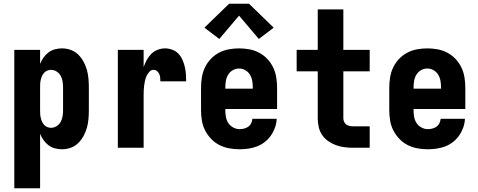

<svg xmlns="http://www.w3.org/2000/svg" viewBox="-20 -785 2540 1020"><path d="M56 215V-520H193V-446Q200 -463 211 -479Q222 -495 237.5 -506.5Q253 -518 271.5 -523Q290 -528 309 -528Q333 -528 355.5 -520Q378 -512 395 -495.5Q412 -479 423.5 -458Q435 -437 441.5 -414Q448 -391 450 -367.5Q452 -344 452 -320V-200Q452 -176 450 -152.5Q448 -129 441.5 -106Q435 -83 423.5 -62Q412 -41 395 -24.5Q378 -8 355.5 0Q333 8 309 8Q290 8 271.5 3Q253 -2 237.5 -13.5Q222 -25 211 -41Q200 -57 193 -74V215ZM251 -106Q267 -106 281 -115Q295 -124 302.5 -138Q310 -152 312.5 -168Q315 -184 315 -200V-320Q315 -336 312.5 -352Q310 -368 302.5 -382Q295 -396 281 -405Q267 -414 251 -414Q241 -414 231 -410Q221 -406 214 -398Q207 -390 203 -380.5Q199 -371 196.5 -361Q194 -351 193.5 -340.5Q193 -330 193 -320V-200Q193 -190 193.5 -179.5Q194 -169 196.5 -159Q199 -149 203 -139.5Q207 -130 214 -122Q221 -114 231 -110Q241 -106 251 -106Z M606 0V-520H743V-429Q750 -448 759.5 -466Q769 -484 783.5 -498.5Q798 -513 817.5 -520.5Q837 -528 857 -528Q876 -528 895 -521Q914 -514 927.5 -500Q941 -486 949 -468Q957 -450 961.5 -431Q966 -412 967.5 -392.5Q969 -373 969 -353H832Q832 -363 831 -373Q830 -383 826 -392Q822 -401 814 -407.5Q806 -414 796 -414Q783 -414 773.5 -403.5Q764 -393 758.5 -381Q753 -369 750 -355.5Q747 -342 745.5 -329Q744 -316 743.5 -302.5Q743 -289 743 -276V0Z M1252 8Q1225 8 1197.5 3Q1170 -2 1145.5 -14.5Q1121 -27 1101.5 -47.5Q1082 -68 1069.5 -92.5Q1057 -117 1052.5 -144.5Q1048 -172 1048 -200V-320Q1048 -347 1052.5 -374.5Q1057 -402 1069 -427Q1081 -452 1100 -472Q1119 -492 1143.5 -505Q1168 -518 1195.5 -523Q1223 -528 1250 -528Q1277 -528 1304.5 -523Q1332 -518 1356.5 -505Q1381 -492 1400 -472Q1419 -452 1431 -427Q1443 -402 1447.5 -374.5Q1452 -347 1452 -320V-206H1177V-200Q1177 -182 1180 -164.5Q1183 -147 1192.5 -132Q1202 -117 1218.5 -108Q1235 -99 1252 -99Q1265 -99 1277 -102Q1289 -105 1299 -112Q1309 -119 1314.5 -130.5Q1320 -142 1321 -154H1450Q1449 -130 1441 -107.5Q1433 -85 1419.5 -65.5Q1406 -46 1387 -31Q1368 -16 1346 -7.5Q1324 1 1300 4.5Q1276 8 1252 8ZM1323 -314V-320Q1323 -338 1320 -355.5Q1317 -373 1308 -388Q1299 -403 1283.5 -412Q1268 -421 1250 -421Q1232 -421 1216.5 -412Q1201 -403 1192 -388Q1183 -373 1180 -355.5Q1177 -338 1177 -320V-314ZM1145 -578 1066 -638 1197 -765H1303L1434 -638L1355 -578L1250 -702Z M1856 0Q1833 0 1809.5 -3Q1786 -6 1764.5 -14Q1743 -22 1723.5 -35.5Q1704 -49 1691 -68.5Q1678 -88 1673 -111Q1668 -134 1668 -157V-406H1556V-520H1668V-735H1804V-520H1944V-406H1804V-157Q1804 -147 1808 -138Q1812 -129 1819.5 -123.5Q1827 -118 1836.5 -116Q1846 -114 1856 -114H1944V0Z M2252 8Q2225 8 2197.5 3Q2170 -2 2145.5 -14.5Q2121 -27 2101.5 -47.5Q2082 -68 2069.5 -92.5Q2057 -117 2052.5 -144.5Q2048 -172 2048 -200V-320Q2048 -347 2052.5 -374.5Q2057 -402 2069 -427Q2081 -452 2100 -472Q2119 -492 2143.5 -505Q2168 -518 2195.5 -523Q2223 -528 2250 -528Q2277 -528 2304.5 -523Q2332 -518 2356.5 -505Q2381 -492 2400 -472Q2419 -452 2431 -427Q2443 -402 2447.5 -374.5Q2452 -347 2452 -320V-206H2177V-200Q2177 -182 2180 -164.5Q2183 -147 2192.5 -132Q2202 -117 2218.5 -108Q2235 -99 2252 -99Q2265 -99 2277 -102Q2289 -105 2299 -112Q2309 -119 2314.5 -130.5Q2320 -142 2321 -154H2450Q2449 -130 2441 -107.5Q2433 -85 2419.5 -65.5Q2406 -46 2387 -31Q2368 -16 2346 -7.5Q2324 1 2300 4.5Q2276 8 2252 8ZM2323 -314V-320Q2323 -338 2320 -355.5Q2317 -373 2308 -388Q2299 -403 2283.5 -412Q2268 -421 2250 -421Q2232 -421 2216.5 -412Q2201 -403 2192 -388Q2183 -373 2180 -355.5Q2177 -338 2177 -320V-314Z"/></svg>

Font: Iosevka SS04 Heavy
Style: Regular
Weight: 900
Monospace: yes
Designer: Belleve Invis
Foundry: Belleve Invis
Version: Version 19.0.0; ttfautohint (v1.8.4)